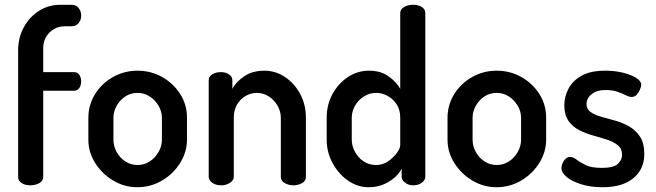

<svg xmlns="http://www.w3.org/2000/svg" viewBox="-20 -776 2749 804"><path d="M107 0Q85 0 70.5 -9.5Q56 -19 56 -34V-565Q56 -619 80 -662.5Q104 -706 144 -731Q184 -756 232 -756H279Q299 -756 309.5 -742Q320 -728 320 -711Q320 -693 309.5 -679.5Q299 -666 279 -666H252Q226 -666 205.5 -654Q185 -642 173 -621.5Q161 -601 161 -575V-474H290Q305 -474 312.5 -462Q320 -450 320 -435Q320 -420 312.5 -408Q305 -396 290 -396H161V-34Q161 -19 145 -9.5Q129 0 107 0Z M555 8Q501 8 454 -20Q407 -48 378.5 -93.5Q350 -139 350 -191V-283Q350 -336 377.5 -381Q405 -426 452.5 -453Q500 -480 556 -480Q612 -480 659 -453.5Q706 -427 734.5 -382.5Q763 -338 763 -283V-191Q763 -140 734.5 -94Q706 -48 658.5 -20Q611 8 555 8ZM556 -85Q584 -85 607 -100Q630 -115 644 -139.5Q658 -164 658 -191V-283Q658 -309 644 -333Q630 -357 607 -372Q584 -387 556 -387Q527 -387 504.5 -372Q482 -357 468.5 -333Q455 -309 455 -283V-191Q455 -164 468.5 -139.5Q482 -115 505 -100Q528 -85 556 -85Z M906 0Q883 0 868.5 -11Q854 -22 854 -35V-440Q854 -455 868.5 -464.5Q883 -474 906 -474Q925 -474 939 -464.5Q953 -455 953 -440V-404Q968 -433 1002.5 -456.5Q1037 -480 1087 -480Q1134 -480 1173.5 -453.5Q1213 -427 1237 -382.5Q1261 -338 1261 -283V-35Q1261 -18 1244.5 -9Q1228 0 1208 0Q1190 0 1173 -9Q1156 -18 1156 -35V-283Q1156 -309 1142.5 -333Q1129 -357 1106 -372Q1083 -387 1055 -387Q1031 -387 1009 -374.5Q987 -362 973 -339Q959 -316 959 -283V-35Q959 -22 943.5 -11Q928 0 906 0Z M1524 8Q1477 8 1437 -20Q1397 -48 1372.5 -93.5Q1348 -139 1348 -191V-283Q1348 -338 1372.5 -382.5Q1397 -427 1437 -453.5Q1477 -480 1526 -480Q1574 -480 1607 -456.5Q1640 -433 1656 -404V-722Q1656 -737 1672 -746.5Q1688 -756 1710 -756Q1732 -756 1746.5 -746.5Q1761 -737 1761 -722V-35Q1761 -22 1746.5 -11Q1732 0 1710 0Q1691 0 1676.5 -11Q1662 -22 1662 -35V-70Q1647 -39 1609 -15.5Q1571 8 1524 8ZM1554 -85Q1583 -85 1606 -101Q1629 -117 1642.5 -136.5Q1656 -156 1656 -168V-283Q1656 -316 1641 -339Q1626 -362 1603 -374.5Q1580 -387 1555 -387Q1527 -387 1503.5 -372Q1480 -357 1466.5 -333Q1453 -309 1453 -283V-191Q1453 -165 1466.5 -140Q1480 -115 1503 -100Q1526 -85 1554 -85Z M2059 8Q2005 8 1958 -20Q1911 -48 1882.5 -93.5Q1854 -139 1854 -191V-283Q1854 -336 1881.5 -381Q1909 -426 1956.5 -453Q2004 -480 2060 -480Q2116 -480 2163 -453.5Q2210 -427 2238.5 -382.5Q2267 -338 2267 -283V-191Q2267 -140 2238.5 -94Q2210 -48 2162.5 -20Q2115 8 2059 8ZM2060 -85Q2088 -85 2111 -100Q2134 -115 2148 -139.5Q2162 -164 2162 -191V-283Q2162 -309 2148 -333Q2134 -357 2111 -372Q2088 -387 2060 -387Q2031 -387 2008.5 -372Q1986 -357 1972.5 -333Q1959 -309 1959 -283V-191Q1959 -164 1972.5 -139.5Q1986 -115 2009 -100Q2032 -85 2060 -85Z M2503 8Q2454 8 2415 -4Q2376 -16 2353.5 -34.5Q2331 -53 2331 -72Q2331 -81 2335.5 -92Q2340 -103 2348.5 -111Q2357 -119 2367 -119Q2380 -119 2394.5 -107.5Q2409 -96 2433 -84.5Q2457 -73 2500 -73Q2550 -73 2567.5 -90Q2585 -107 2585 -127Q2585 -153 2567.5 -167.5Q2550 -182 2522.5 -191Q2495 -200 2464 -208.5Q2433 -217 2405.5 -231Q2378 -245 2360.5 -270Q2343 -295 2343 -336Q2343 -370 2360 -403.5Q2377 -437 2414.5 -458.5Q2452 -480 2515 -480Q2553 -480 2587 -472Q2621 -464 2643 -450.5Q2665 -437 2665 -421Q2665 -414 2660 -401.5Q2655 -389 2646.5 -379.5Q2638 -370 2625 -370Q2615 -370 2600 -377.5Q2585 -385 2565 -392Q2545 -399 2516 -399Q2487 -399 2469.5 -389.5Q2452 -380 2444 -367Q2436 -354 2436 -341Q2436 -319 2453 -307Q2470 -295 2498 -287Q2526 -279 2557 -270.5Q2588 -262 2615.5 -246Q2643 -230 2660.5 -203Q2678 -176 2678 -131Q2678 -68 2632.5 -30Q2587 8 2503 8Z"/></svg>

Font: Dosis SemiBold
Style: Regular
Weight: 600
Designer: EdgarTolentino, PabloImpallari, IginoMarini
Foundry: EdgarTolentino, PabloImpallari, IginoMarini
Version: Version 3.001; ttfautohint (v1.8.2)